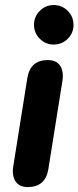

<svg xmlns="http://www.w3.org/2000/svg" viewBox="-20 -738 313 766"><path d="M32.9 -74.4 89.3 -428Q101.5 -498.4 171.1 -498.4Q204.2 -498.4 219.5 -476.4Q234.9 -454.3 229.1 -415.6L172.7 -62Q160.5 8.4 90.9 8.4Q57.8 8.4 42.5 -13.7Q27.1 -35.7 32.9 -74.4ZM115.7 -639Q115.7 -671.8 138.9 -694.8Q162 -717.9 194.6 -717.9Q227.2 -717.9 250.3 -694.7Q273.3 -671.6 273.3 -638.8Q273.3 -606.2 250.2 -583.2Q227 -560.3 194.4 -560.3Q161.8 -560.3 138.8 -583.3Q115.7 -606.4 115.7 -639Z"/></svg>

Font: SN Pro Thin
Style: Italic
Weight: 200
Italic angle: -9°
Designer: Tobias Whetton
Foundry: Supernotes
Version: Version 1.003;Glyphs 3.3 (3324)